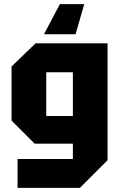

<svg xmlns="http://www.w3.org/2000/svg" viewBox="-20 -770 582 930"><path d="M65 140V0H333V-74H148L36 -186V-448L152 -560H501V6L367 140ZM204 -420V-208H333V-420ZM388 -750 346 -604H193L270 -750Z"/></svg>

Font: Tektur SemiCondensed
Style: Bold
Weight: 700
Width: 4
Designer: Adam Jagosz
Foundry: Adam Jagosz
Version: Version 1.005;gftools[0.9.30]